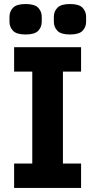

<svg xmlns="http://www.w3.org/2000/svg" viewBox="-20 -932 472 952"><path d="M50 0V-121H140V-577H50V-698H382V-577H292V-121H382V0ZM107 -761Q62 -761 44.5 -779.5Q27 -798 27 -824V-849Q27 -875 44.5 -893.5Q62 -912 107 -912Q152 -912 169.5 -893.5Q187 -875 187 -849V-824Q187 -798 169.5 -779.5Q152 -761 107 -761ZM327 -761Q282 -761 264.5 -779.5Q247 -798 247 -824V-849Q247 -875 264.5 -893.5Q282 -912 327 -912Q372 -912 389.5 -893.5Q407 -875 407 -849V-824Q407 -798 389.5 -779.5Q372 -761 327 -761Z"/></svg>

Font: IBM Plex Sans Devanagari
Style: Bold
Weight: 700
Designer: Mike Abbink, Paul van der Laan, Pieter van Rosmalen, Erin McLaughlin
Foundry: Bold Monday
Version: Version 1.1